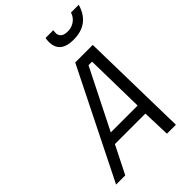

<svg xmlns="http://www.w3.org/2000/svg" viewBox="-262 -1038 1153 1153"><g transform="rotate(-45 314.5 -461.0)"><path d="M459 -795Q344 -795 344 -892Q344 -906 347 -922H413Q411 -912 411 -896.5Q411 -881 424.5 -868Q438 -855 470.5 -855Q503 -855 528.5 -873.5Q554 -892 563 -922H629Q592 -795 459 -795ZM24 0 369 -692H518L532 0H456L450 -177H191L102 0ZM414 -624 223 -244H451L444 -624Z"/></g></svg>

Font: TitilliumWebItalic
Style: Italic
Weight: 400
Italic angle: -13°
Version: Version 1.001;PS 57.000;hotconv 1.0.70;makeotf.lib2.5.55311